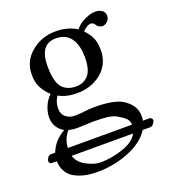

<svg xmlns="http://www.w3.org/2000/svg" viewBox="-135 -556 780 887"><g transform="rotate(-20 255.5 -112.0)"><path d="M318.8 -278.8Q318.8 -341.3 293.9 -374.8Q269 -408.2 222.2 -408.2Q142.1 -408.2 142.1 -301.8Q142.1 -279.3 143.6 -262.7Q145 -246.1 150.6 -227.1Q156.2 -208 165.8 -195.8Q175.3 -183.6 192.9 -175.3Q210.4 -167 234.9 -167Q250.5 -167 263.9 -171.6Q277.3 -176.3 290.5 -187.7Q303.7 -199.2 311.3 -222.4Q318.8 -245.6 318.8 -278.8ZM407.2 127H105Q115.7 161.6 153.3 181.4Q190.9 201.2 221.2 201.2Q274.4 201.2 330.8 182.6Q387.2 164.1 407.2 127ZM171.9 15.1Q152.3 15.1 131.8 9.8Q115.2 29.8 108.9 47.4Q102.5 64.9 101.1 86.9H417Q417 82 415 74.2Q411.6 62 400.6 52.2Q389.6 42.5 366.2 28.8Q346.7 18.1 319.3 15.1Q292 12.2 245.1 12.2Q240.2 12.2 214.8 13.7Q189.5 15.1 171.9 15.1ZM443.8 -387.2Q436 -387.2 427.5 -392.8Q418.9 -398.4 416 -404.8Q413.1 -409.2 410.2 -412.1Q404.3 -417 396 -417Q386.7 -417 374 -408.9Q361.3 -400.9 356 -393.1Q378.4 -369.6 388.7 -346.2Q398.9 -322.8 398.9 -289.1V-275.9Q394 -211.4 345.2 -173.8Q296.4 -136.2 230 -136.2Q174.8 -136.2 139.2 -157.2Q121.1 -131.8 121.1 -99.1Q121.1 -72.3 138.9 -57.1Q156.7 -42 185.1 -42Q187 -42 190.9 -42.2Q194.8 -42.5 201.9 -43Q209 -43.5 214.8 -43.9Q254.9 -48.8 282.2 -48.8Q388.7 -48.8 428.2 -16.1Q472.2 16.1 472.2 64.9Q472.2 73.2 470.2 86.9H502.9Q508.8 87.4 512.5 91.6Q516.1 95.7 516.1 100.1Q516.1 107.4 509 116.5Q502 125.5 493.2 127H454.1Q424.3 175.8 354.2 205.6Q284.2 235.4 204.1 237.8H190.9Q160.6 237.8 134.5 232.4Q108.4 227.1 85 215.1Q61.5 203.1 47.4 180.7Q33.2 158.2 32.2 127H6.8Q-4.9 124.5 -4.9 113.8Q-4.9 106 1.2 97.2Q7.3 88.4 16.1 86.9H39.1Q57.6 35.6 113.8 2.9Q94.2 -7.3 81.1 -26.9Q67.9 -49.3 67.9 -74.2Q67.9 -101.1 79.8 -129.2Q91.8 -157.2 111.8 -174.8Q86.9 -198.7 73.5 -224.4Q60.1 -250 60.1 -287.1Q60.1 -354 111.3 -396.5Q162.6 -439 231 -439Q291.5 -439 335 -411.1Q353 -434.6 382.8 -448.2Q412.6 -461.9 435.1 -461.9Q453.6 -461.9 467.3 -452.4Q481 -442.9 481 -424.8Q481 -410.2 469.5 -398.7Q458 -387.2 443.8 -387.2Z"/></g></svg>

Font: Common Serif
Style: Regular
Weight: 400
Designer: Philipp H. Poll, Khaled Hosny
Foundry: Stefan Peev, Context Ltd.
Version: Version 1.026